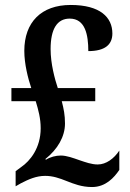

<svg xmlns="http://www.w3.org/2000/svg" viewBox="-20 -744 523 774"><path d="M351 10C406 10 440 -28 461 -59V-137C440 -105 408 -81 374 -81C349 -81 325 -90 301 -98C275 -107 249 -117 225 -117C205 -117 182 -111 165 -100L163 -103C212 -142 242 -193 242 -246C242 -280 237 -305 229 -336H364V-389H213C201 -425 184 -487 184 -546C184 -627 210 -669 261 -669C324 -669 336 -603 336 -538C403 -538 433 -564 433 -609C433 -674 384 -724 265 -724C146 -724 78 -654 78 -539C78 -486 93 -428 106 -389H26V-336H124C135 -300 144 -266 144 -227C144 -147 101 -95 66 -71L43 -54V7L64 -5C95 -21 126 -35 162 -35C193 -35 219 -26 249 -14C277 -3 309 10 351 10Z"/></svg>

Font: Noto Serif Tamil Condensed SemiBold
Style: Italic
Weight: 600
Width: 3
Italic angle: -12°
Designer: Indian Type Foundry, Tom Grace, and the Monotype Design Team
Foundry: Monotype Imaging Inc.
Version: Version 2.003